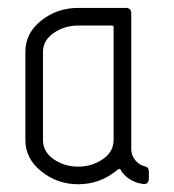

<svg xmlns="http://www.w3.org/2000/svg" viewBox="-20 -475 449 495"><path d="M45.4 -341.3Q45.4 -389.6 86.4 -422.1Q127.4 -454.6 181.6 -454.6H304.2Q318.4 -454.6 318.4 -440.9V-90.8Q318.4 -74.7 328.4 -62.3Q338.4 -49.8 353 -46.4Q363.8 -43.9 363.8 -32.7V-15.6Q363.8 2 346.7 -1Q328.1 -3.9 313 -13.9Q297.9 -23.9 290.5 -38.1Q290 -39.6 288.6 -39.6Q287.1 -39.6 285.2 -38.6Q283.2 -37.6 281.7 -36.4Q280.3 -35.2 278.3 -33.7Q276.4 -32.2 275.9 -31.7Q234.4 0 181.6 0Q127.9 0 86.7 -33Q45.4 -65.9 45.4 -114.3ZM181.6 -45.4Q216.8 -45.4 244.9 -64.5Q272.9 -83.5 272.9 -114.3V-404.8Q272.9 -409.2 268.6 -409.2H181.6Q146.5 -409.2 118.7 -390.1Q90.8 -371.1 90.8 -341.3V-114.3Q90.8 -83.5 118.4 -64.5Q146 -45.4 181.6 -45.4Z"/></svg>

Font: GOSTRUS
Style: type A
Weight: 200
Designer: Юрий и Татьяна Кривогуз
Version: Version 01.0